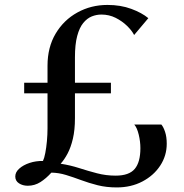

<svg xmlns="http://www.w3.org/2000/svg" viewBox="-20 -772 765 798"><path d="M465 7Q422 7 385.5 -2.2Q349 -11.5 316.8 -23.5Q284.5 -35.5 254.2 -44.8Q224 -54 193.5 -54.5Q172 -30.5 148 -15.2Q124 0 95.5 0Q74.5 0 59 -10Q43.5 -20 43.5 -38.5Q43.5 -56.5 60 -71.2Q76.5 -86 102.8 -94.8Q129 -103.5 158.5 -103Q164 -114 168.2 -136Q172.5 -158 175 -185.5Q177.5 -213 177.5 -239V-384H80.5V-428H177.5V-499Q177.5 -575.5 211.2 -632.2Q245 -689 301.8 -720.2Q358.5 -751.5 426.5 -751.5Q481.5 -751.5 525.5 -735.2Q569.5 -719 596.5 -696.5L537.5 -626.5Q528 -645 508 -664.5Q488 -684 460.8 -697.8Q433.5 -711.5 401.5 -711.5Q381 -711.5 361.5 -703.8Q342 -696 326 -676.5Q310 -657 300.8 -622.2Q291.5 -587.5 291.5 -533.5V-428H441V-384H291.5V-280.5Q291.5 -232 283 -195.8Q274.5 -159.5 261 -134Q247.5 -108.5 232 -91.5Q271.5 -85.5 308.8 -73.5Q346 -61.5 383.2 -51.8Q420.5 -42 460.5 -42Q516.5 -42 540 -70Q563.5 -98 563.5 -156Q563.5 -184 556.5 -212.8Q549.5 -241.5 538 -254.5H650.5Q659 -245 666 -224.2Q673 -203.5 673 -174.5Q673 -125 646 -83.8Q619 -42.5 572 -17.8Q525 7 465 7Z"/></svg>

Font: Merriweather 96pt Medium
Style: Regular
Weight: 500
Version: Version 2.100